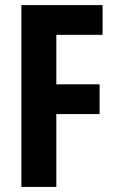

<svg xmlns="http://www.w3.org/2000/svg" viewBox="-20 -734 454 754"><path d="M201.2 0H64V-713.9H382.8V-597.2H201.2V-402.8H371.1V-286.1H201.2Z"/></svg>

Font: Open Sans Condensed
Style: Regular
Weight: 400
Width: 3
Designer: Monotype Design Team
Foundry: Monotype Imaging Inc.
Version: Version 3.000